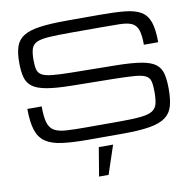

<svg xmlns="http://www.w3.org/2000/svg" viewBox="-104 -872 1255 1239"><g transform="rotate(-10 523.0 -252.5)"><path d="M892.1 -216.8Q892.1 -260.3 885.3 -285.2Q878.4 -310.1 854.5 -322Q830.6 -334 780.3 -337.6Q730 -341.3 642.6 -342.8L371.1 -346.7Q270.5 -348.1 209.5 -358.9Q148.4 -369.6 117.2 -392.8Q85.9 -416 75.4 -455.1Q64.9 -494.1 64.9 -552.7Q64.9 -616.7 79.3 -658.2Q93.8 -699.7 131.6 -723.1Q169.4 -746.6 238.8 -756.1Q308.1 -765.6 418 -765.6H627Q726.6 -765.6 793 -759.3Q859.4 -752.9 898.4 -730Q937.5 -707 954.3 -658.7Q971.2 -610.4 971.2 -525.9H877.4Q877.4 -591.3 865 -624.8Q852.5 -658.2 824 -670.4Q795.4 -682.6 747.1 -683.6Q698.7 -684.6 627 -684.6H422.9Q335.4 -684.6 283 -681.2Q230.5 -677.7 203.6 -665.5Q176.8 -653.3 167.7 -626.5Q158.7 -599.6 158.7 -552.7Q158.7 -513.2 165 -489.3Q171.4 -465.3 193.6 -452.9Q215.8 -440.4 262.2 -435.8Q308.6 -431.2 388.7 -430.2L679.7 -426.3Q782.2 -424.8 843.5 -414.3Q904.8 -403.8 935.3 -380.4Q965.8 -356.9 975.8 -317.1Q985.8 -277.3 985.8 -216.8Q985.8 -150.9 973.4 -106.2Q960.9 -61.5 925.3 -34.7Q889.6 -7.8 822.3 3.9Q754.9 15.6 645 15.6H416.5Q316.4 15.6 248.5 6.8Q180.7 -2 140.4 -28.6Q100.1 -55.2 82.5 -107.9Q64.9 -160.6 64.9 -248.5H158.7Q158.7 -179.7 169.9 -142.1Q181.2 -104.5 209.2 -88.1Q237.3 -71.8 287.8 -68.6Q338.4 -65.4 416.5 -65.4H640.1Q727.5 -65.4 778.3 -71Q829.1 -76.7 853.5 -92.5Q877.9 -108.4 885 -138.2Q892.1 -168 892.1 -216.8ZM569.8 74.2 507.3 261.7H444.8L476.1 74.2Z"/></g></svg>

Font: Michroma
Style: Regular
Weight: 400
Designer: Vernon Adams
Foundry: Vernon Adams
Version: Version 1.100; ttfautohint (v1.8.4.7-5d5b);gftools[0.9.29]